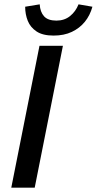

<svg xmlns="http://www.w3.org/2000/svg" viewBox="-20 -865 446 885"><path d="M32 0 162 -654H270L140 0ZM227 -701Q177 -701 148.5 -720Q120 -739 108 -769Q96 -799 96 -834L163 -845Q165 -810 183 -790Q201 -770 240 -770Q277 -770 303 -791Q329 -812 342 -845L406 -834Q395 -794 371 -764.5Q347 -735 311 -718Q275 -701 227 -701Z"/></svg>

Font: Source Sans 3 SemiBold
Style: Italic
Weight: 600
Italic angle: -11°
Designer: Paul D. Hunt
Foundry: Adobe
Version: Version 3.046;hotconv 1.0.118;makeotfexe 2.5.65603